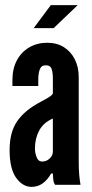

<svg xmlns="http://www.w3.org/2000/svg" viewBox="-20 -722 360 750"><path d="M103.5 8Q68.5 8 43 -27.5Q17.5 -63 17.5 -136Q17.5 -206.5 47.8 -249.5Q78 -292.5 138.5 -324Q157.5 -334 170.5 -342Q183.5 -350 186.5 -357V-417Q186.5 -437.5 181.8 -452.2Q177 -467 158.5 -467Q141.5 -467 135.5 -451.2Q129.5 -435.5 129.5 -412V-386H28.5V-409Q28.5 -454 46.2 -486.8Q64 -519.5 94.8 -537.2Q125.5 -555 164.5 -555Q202 -555 229.5 -537.8Q257 -520.5 272.2 -490.2Q287.5 -460 287.5 -421V-95Q287.5 -58.5 289.5 -38.2Q291.5 -18 294.5 0H195.5Q189 -8 187.8 -23.5Q186.5 -39 186.5 -44H179.5Q167 -21 147.8 -6.5Q128.5 8 103.5 8ZM144.5 -91Q162 -91 174.2 -103Q186.5 -115 186.5 -129V-259Q150 -243.5 133.2 -212.2Q116.5 -181 116.5 -142Q116.5 -125 123 -108Q129.5 -91 144.5 -91ZM111.5 -612 178.5 -702H283.5L189.5 -612Z"/></svg>

Font: League Gothic
Style: Regular
Weight: 400
Designer: The League of Moveable Type
Version: Version 2.001